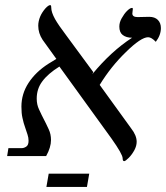

<svg xmlns="http://www.w3.org/2000/svg" viewBox="-20 -612 651 753"><path d="M346 -329 342 -321Q416 -411 498 -464Q475 -464 461 -475Q448 -485 448 -508Q448 -524 457 -540Q467 -558 478 -569Q490 -581 498 -581Q501 -581 501 -577L499 -559Q499 -545 520 -545L565 -546Q587 -546 599 -534Q611 -522 611 -502Q611 -474 591 -448Q574 -466 561 -466Q533 -466 474 -408Q415 -351 371 -279L494 -109Q516 -81 516 -56Q516 -40 507 -23Q497 -5 485 7Q472 20 467 20Q461 20 461 9Q461 -7 417 -69L213 -351Q168 -323 146 -293Q124 -264 124 -225Q124 -202 133 -183Q145 -157 152 -144Q159 -131 171 -105Q180 -86 180 -63Q180 -34 161 0H8L13 -31H65Q74 -31 83 -37Q92 -43 92 -60Q92 -72 88 -84L78 -114Q73 -127 68 -150Q64 -167 64 -194Q64 -244 92 -287Q120 -330 170 -362L201 -381L147 -456Q130 -482 130 -511Q130 -529 138 -548Q145 -564 158 -579Q170 -592 177 -592Q181 -592 181 -582Q181 -564 196 -537Q209 -514 240 -473ZM171 69H330L321 121H162Z"/></svg>

Font: Libra Serif Modern
Style: Italic
Weight: 400
Italic angle: -12°
Designer: Stefan Peev, Context Ltd
Foundry: Stefan Peev, Context Ltd
Version: Version 1.000